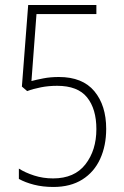

<svg xmlns="http://www.w3.org/2000/svg" viewBox="-20 -734 492 763"><path d="M214 -428Q308 -428 355 -371.5Q402 -315 402 -222Q402 -155 378 -102.5Q354 -50 307 -20.5Q260 9 192 9Q150 9 115 0Q80 -9 55 -23V-64Q80 -48 115.5 -36.5Q151 -25 191 -25Q276 -25 319.5 -81Q363 -137 363 -221Q363 -301 326 -347Q289 -393 207 -393Q173 -393 142.5 -387Q112 -381 88 -372L67 -390L92 -714H363V-678H125L105 -412Q124 -417 152 -422.5Q180 -428 214 -428Z"/></svg>

Font: Noto Sans Khmer UI Condensed ExtraLight
Style: Regular
Weight: 200
Width: 3
Designer: Danh Hong and the Monotype Design Team
Foundry: Monotype Imaging Inc.
Version: Version 2.002; ttfautohint (v1.8.4.7-5d5b)